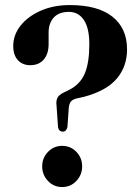

<svg xmlns="http://www.w3.org/2000/svg" viewBox="-20 -746 561 776"><path d="M208.5 -320Q206 -338 212 -350.2Q218 -362.5 236.5 -371.5L261 -383.5Q305 -406.5 323 -449.8Q341 -493 341 -567.5Q341 -632.5 319 -665.2Q297 -698 258.5 -698Q218 -698 197.2 -675Q176.5 -652 176.5 -614.5V-570.5Q177 -529 157.2 -505.8Q137.5 -482.5 102 -482.5Q71 -482.5 52.2 -503Q33.5 -523.5 33.5 -560Q33.5 -605 63.2 -642.5Q93 -680 144.8 -702.8Q196.5 -725.5 262.5 -725.5Q375 -725.5 434.2 -678.8Q493.5 -632 493.5 -546.5Q493.5 -477 451.8 -428Q410 -379 320.5 -355L287.5 -347.5Q272.5 -343.5 266.2 -335.2Q260 -327 258 -311L252.5 -232.5Q248 -214 234 -214Q218 -214 214.5 -232ZM231 10Q197 10 173.8 -14.8Q150.5 -39.5 150.5 -73.5Q150.5 -108 174 -132.2Q197.5 -156.5 231 -156.5Q265.5 -156.5 288.8 -132.2Q312 -108 312 -73.5Q312 -39.5 288.8 -14.8Q265.5 10 231 10Z"/></svg>

Font: Fraunces 72pt S000 SemiBold
Style: Regular
Weight: 600
Version: Version 1.000; ttfautohint (v1.8.3)